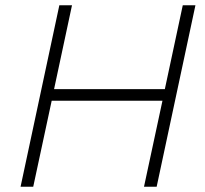

<svg xmlns="http://www.w3.org/2000/svg" viewBox="-20 -708 779 728"><path d="M58 0 205 -688H253L185 -370H605L673 -688H721L574 0H526L596 -326H176L106 0Z"/></svg>

Font: Saira ExtraLight
Style: Italic
Weight: 200
Italic angle: -12°
Designer: Hector Gatti with collaboration of the Omnibus-Type team
Foundry: Omnibus-Type
Version: Version 1.100; ttfautohint (v1.8.3)